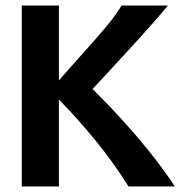

<svg xmlns="http://www.w3.org/2000/svg" viewBox="-20 -670 648 690"><path d="M58.3 -650V0H191.7V-312.5C280 -221.7 371.7 -113.3 441.7 0H608.3C492.5 -177.5 312.5 -350 312.5 -350C312.5 -350 516.7 -567.5 583.3 -650H416.7C380.8 -586.7 294.2 -499.2 191.7 -380.8V-650Z"/></svg>

Font: BoonHome
Style: Bold
Weight: 700
Designer: Sungsit Sawaiwan
Foundry: Sungsit Sawaiwan
Version: Version 0.2